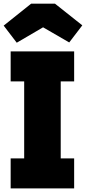

<svg xmlns="http://www.w3.org/2000/svg" viewBox="-36 -1052 479 1072"><path d="M23.5 -597.5V-765H378V-597.5H303V-167.5H378V0H23.5V-167.5H99V-597.5ZM271 -1031.5 423.5 -910.5 350.5 -815 204.5 -899.5 57.5 -813.5 -15.5 -909 138 -1031.5Z"/></svg>

Font: Hepta Slab ExtraBold
Style: Regular
Weight: 800
Designer: Michael LaGattuta
Foundry: Michael LaGattuta
Version: Version 1.102